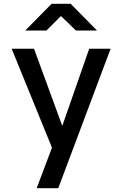

<svg xmlns="http://www.w3.org/2000/svg" viewBox="-20 -805 640 1005"><path d="M172 180 252 -32 41 -550H158L306 -146L447 -550H559L285 180ZM112 -645 250 -785H350L488 -645H378L299 -721L223 -645Z"/></svg>

Font: Tiny SemiBold
Style: Regular
Weight: 600
Designer: Philipp Nurullin, Konstantin Bulenkov
Foundry: JetBrains
Version: Version 2.251; ttfautohint (v1.8.4.7-5d5b)